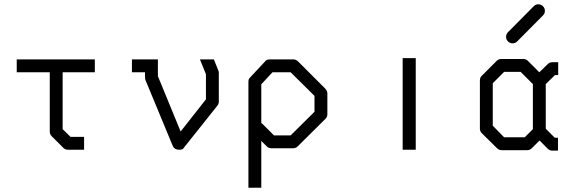

<svg xmlns="http://www.w3.org/2000/svg" viewBox="-20 -747 2740 895"><path d="M58 -410V-470H422V-410H272V-145L309 -109H372V-49H296Q284 -49 275 -58L221 -112Q212 -121 212 -133V-410Z M977 -470 998 -418Q1000 -412 1000 -407V-273Q1000 -263 993 -254L832 -52Q824.5 -49 816 -49Q793.5 -49 786 -65L658 -374Q656 -380 656 -386V-410H595V-470H716V-392L822 -134L940 -284V-401L912 -470Z M1198 -171 1200 -173 1257 -116H1335L1446 -226V-300L1335 -410H1250L1198 -354ZM1198 -90V128H1138V-366Q1138 -379.5 1146 -386L1215 -460Q1222 -470 1236 -470H1348Q1360 -470 1369 -461L1497 -333Q1506 -322 1506 -312V-214Q1506 -202 1497 -193L1368 -65Q1359 -56 1347 -56H1244Q1232 -56 1223 -65Z M1857 -476H1918V-49H1857Z M2524 -147 2566 -105H2581V-45H2554Q2542 -45 2533 -54L2495 -92L2459 -56Q2450 -47 2438 -47H2318Q2306 -47 2297 -56L2225 -127Q2217 -135 2217 -148V-372Q2217 -385 2225 -393L2296 -464Q2304 -472 2317 -472H2419Q2432 -472 2440 -464L2494 -410L2533 -448Q2542 -457 2554 -457H2582V-397H2567L2524 -355ZM2464 -145V-355L2407 -412H2330L2277 -359V-161L2330 -107H2426ZM2339 -575Q2339 -588 2348 -597L2468 -718Q2477 -727 2489 -727Q2502 -727 2511 -718Q2520 -709 2520 -696Q2520 -684 2511 -675L2391 -554Q2382 -545 2369 -545Q2357 -545 2348 -554Q2339 -563 2339 -575Z"/></svg>

Font: 3270 Nerd Font
Style: Regular
Weight: 400
Monospace: yes
Version: Version 3.0.1;Nerd Fonts 3.3.0